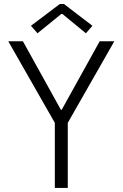

<svg xmlns="http://www.w3.org/2000/svg" viewBox="-20 -922 602 942"><path d="M249 -319.3 20.5 -719.7H92.3L278.8 -383.3H282.7L469.2 -719.7H541L312.5 -319.3V0H249ZM131.8 -795.4 273.4 -902.3H293.9L433.6 -795.4L401.4 -758.8L286.1 -853.5H280.8L164.1 -758.8Z"/></svg>

Font: Reddit Mono Light
Style: Regular
Weight: 300
Monospace: yes
Designer: Stephen Hutchings
Foundry: Reddit
Version: Version 1.011